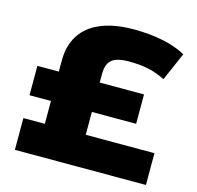

<svg xmlns="http://www.w3.org/2000/svg" viewBox="-104 -825 957 934"><g transform="rotate(15 374.0 -358.0)"><path d="M50 0V-160H158V-275H50V-423H158V-480Q158 -555 192.5 -608Q227 -661 294.5 -688.5Q362 -716 458 -716Q538 -716 605.5 -702Q673 -688 721 -661L659 -519Q616 -541 573.5 -550Q531 -559 475 -559Q437 -559 412.5 -550.5Q388 -542 376 -522Q364 -502 364 -469V-423H587V-275H364V-160H710V0Z"/></g></svg>

Font: Nunito Sans 7pt Expanded Black
Style: Regular
Weight: 900
Width: 7
Designer: Vernon Adams
Foundry: Vernon Adams
Version: Version 3.101;gftools[0.9.27]